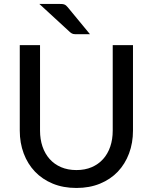

<svg xmlns="http://www.w3.org/2000/svg" viewBox="-20 -947 777 976"><path d="M80.5 0ZM368.5 -82.5Q412 -82.5 446.2 -97.2Q480.5 -112 504.2 -138.5Q528 -165 540.5 -201.8Q553 -238.5 553 -283V-717.5H656V-283Q656 -220.5 636 -167Q616 -113.5 579 -74.5Q542 -35.5 488.5 -13.5Q435 8.5 368.5 8.5Q301.5 8.5 248.2 -13.5Q195 -35.5 157.8 -74.5Q120.5 -113.5 100.5 -167Q80.5 -220.5 80.5 -283V-717.5H183.5V-283Q183.5 -239 196 -202.2Q208.5 -165.5 232.2 -138.8Q256 -112 290.5 -97.2Q325 -82.5 368.5 -82.5ZM281 -927Q289.5 -927 295.8 -926.5Q302 -926 306.8 -924.2Q311.5 -922.5 315.8 -919Q320 -915.5 324.5 -910L437.5 -773H369.5Q358 -773 351.5 -774.5Q345 -776 336.5 -783L180 -927Z"/></svg>

Font: Lato Medium
Style: Regular
Weight: 500
Designer: Lukasz Dziedzic
Foundry: tyPoland Lukasz Dziedzic
Version: Version 2.006; 2014-01-15